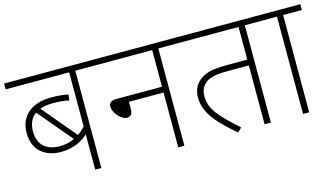

<svg xmlns="http://www.w3.org/2000/svg" viewBox="-75 -867 1938 1119"><g transform="rotate(-15 893.5 -307.5)"><path d="M532 -587V-622H0V-587H383V-260C369 -245 354 -232 338 -221L166 -426C188 -434 213 -438 243 -438C288 -438 318 -435 341 -428L346 -463C323 -469 287 -473 244 -473C126 -473 52 -414 52 -308C52 -205 122 -151 219 -151C297 -151 348 -182 383 -213V0H420V-587ZM90 -308C90 -354 106 -389 136 -410L309 -205C283 -192 253 -185 221 -185C145 -185 90 -222 90 -308Z M518 -622V-587H884V-366H609C575 -366 563 -352 563 -331C563 -295 606 -244 642 -244C661 -244 675 -256 675 -286V-331H884V0H921V-587H1034V-622Z M1443 -587H1555V-622H1019V-587H1405V-390H1284C1191 -390 1152 -378 1120 -354C1082 -327 1070 -286 1070 -250C1070 -149 1150 -75 1244 7L1268 -18C1168 -108 1108 -165 1108 -247C1108 -284 1122 -307 1136 -320C1164 -347 1206 -355 1283 -355H1405V0H1443Z M1674 -587H1787V-622H1540V-587H1637V0H1674Z"/></g></svg>

Font: Noto Sans ExtraLight
Style: Italic
Weight: 200
Italic angle: -12°
Designer: Monotype Design Team
Foundry: Monotype Imaging Inc.
Version: Version 2.013